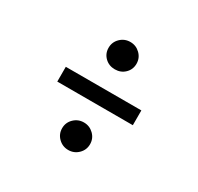

<svg xmlns="http://www.w3.org/2000/svg" viewBox="-119 -717 837 810"><g transform="rotate(30 300.0 -312.0)"><path d="M252 -555.5Q272 -575 300 -575Q328 -575 348 -555.5Q368 -536 368 -508Q368 -480 348.5 -461Q329 -442 300 -442Q271 -442 251.5 -461Q232 -480 232 -508Q232 -536 252 -555.5ZM484 -348V-276H116V-348ZM252 -163.5Q272 -183 300 -183Q328 -183 348 -163.5Q368 -144 368 -116Q368 -88 348 -68.5Q328 -49 300 -49Q272 -49 252 -68.5Q232 -88 232 -116Q232 -144 252 -163.5Z"/></g></svg>

Font: Fira Mono
Style: Regular
Weight: 400
Designer: Carrois Corporate & Edenspiekermann AG
Foundry: Carrois Corporate GbR & Edenspiekermann AG
Version: Version 3.206;PS 003.206;hotconv 1.0.70;makeotf.lib2.5.58329